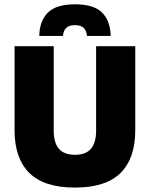

<svg xmlns="http://www.w3.org/2000/svg" viewBox="-20 -853 694 890"><path d="M327.5 16.5Q184.5 16.5 116 -51.2Q47.5 -119 47.5 -250V-639H229V-247.5Q229 -191.5 253 -163.5Q277 -135.5 327.5 -135.5Q378 -135.5 401.8 -163.5Q425.5 -191.5 425.5 -247.5V-639H607V-250Q607 -119 538.8 -51.2Q470.5 16.5 327.5 16.5ZM327.5 -833Q415 -833 453.2 -794.8Q491.5 -756.5 493 -686.5H383Q381.5 -710 368.2 -723.2Q355 -736.5 327.5 -736.5Q299.5 -736.5 286.5 -723.2Q273.5 -710 272 -686.5H162Q163.5 -756.5 202.2 -794.8Q241 -833 327.5 -833Z"/></svg>

Font: Anek Latin Medium ExtraBold
Style: Regular
Weight: 800
Version: Version 1.003